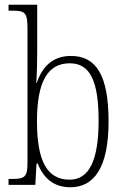

<svg xmlns="http://www.w3.org/2000/svg" viewBox="-20 -780 529 810"><path d="M277 10C373 10 438 -67 438 -267C438 -464 385 -544 279 -544C203 -544 158 -499 135 -430H133C136 -471 137 -528 137 -564V-760H16V-735H29C84 -735 96 -730 96 -659V-94C96 -32 84 -25 28 -25H16V0H129L134 -90H139C163 -29 206 10 277 10ZM274 -22C177 -22 136 -103 136 -269C136 -433 180 -513 274 -513C361 -513 396 -437 396 -270C396 -98 353 -22 274 -22Z"/></svg>

Font: Noto Serif Georgian Condensed ExtraLight
Style: Regular
Weight: 200
Width: 3
Designer: Monotype Design Team, Akaki Razmadze
Foundry: Google LLC
Version: Version 2.003